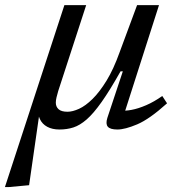

<svg xmlns="http://www.w3.org/2000/svg" viewBox="-64 -504 730 762"><path d="M410.5 -296 480 -483.5H567L424.5 -38.5L410 -65Q431.5 -63 458.2 -68Q485 -73 516.2 -86.5Q547.5 -100 580 -123L599 -94Q529 -31 480.5 -10.5Q432 10 402 10Q373.5 10 364 -1Q354.5 -12 362 -36L423.5 -221H414.5Q372 -145.5 339.5 -99.5Q307 -53.5 280 -30Q253 -6.5 227.2 1.8Q201.5 10 172 10Q143.5 10 123.5 -0.8Q103.5 -11.5 94 -32Q84.5 -52.5 87.5 -80L97 -85.5L51.5 231L-29.5 238.5H-44.5L191.5 -483.5H278L167 -142.5Q163 -129 160.2 -117.2Q157.5 -105.5 157.5 -96.5Q157.5 -80.5 168.5 -70.5Q179.5 -60.5 204 -60.5Q224 -60.5 249.8 -72.2Q275.5 -84 303.2 -111.2Q331 -138.5 358.8 -183.8Q386.5 -229 410.5 -296Z"/></svg>

Font: Newsreader 10pt
Style: Italic
Weight: 400
Italic angle: -17°
Version: Version 1.003